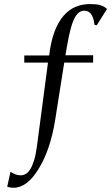

<svg xmlns="http://www.w3.org/2000/svg" viewBox="-20 -720 540 934"><path d="M298.3 -451.2H433.1V-415.5H292.5L247.6 -131.8Q224.1 10.3 168 101.1Q112.3 193.4 45.4 193.4Q36.6 193.4 31.5 192.4Q26.4 191.4 15.1 188.5L30.8 116.2Q39.6 120.6 45.7 123.8Q51.8 127 57.1 128.9Q62.5 130.9 67.9 131.8Q73.2 132.8 80.6 132.8Q93.3 132.8 105 126.2Q116.7 119.6 127 103.5Q137.2 87.4 145.8 60.1Q154.3 32.7 159.7 -8.8L213.4 -415.5H98.1V-450.2H219.2Q227.5 -519 245.6 -566.7Q263.7 -614.3 289.8 -644Q315.9 -673.8 348.4 -687Q380.9 -700.2 417.5 -700.2Q434.1 -700.2 446.5 -699Q459 -697.8 468.5 -694.8Q478 -691.9 485.6 -687.5Q493.2 -683.1 500.5 -676.3L450.7 -597.2L439.5 -599.1Q438 -612.3 435.1 -624.5Q432.1 -636.7 426.5 -646.5Q420.9 -656.2 411.6 -662.1Q402.3 -668 387.7 -668Q370.1 -667 357.2 -653.1Q344.2 -639.2 334 -612.1Q323.7 -585 315.4 -544.9Q307.1 -504.9 298.3 -451.2Z"/></svg>

Font: XB Kayhan
Style: Italic
Weight: 400
Italic angle: -12°
Designer: Behnam
Foundry: Irmug
Version: Version 7.300 2009